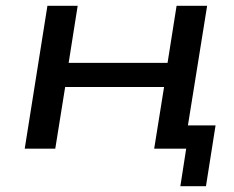

<svg xmlns="http://www.w3.org/2000/svg" viewBox="-20 -511 804 660"><path d="M600 129 620 0H510L544 -212H204L170 0H65L143 -491H247L216 -295H556L587 -491H692L626 -80H721L688 129Z"/></svg>

Font: Nunito Sans 10pt Expanded Medium
Style: Italic
Weight: 500
Width: 7
Italic angle: -9°
Designer: Vernon Adams
Foundry: Vernon Adams
Version: Version 3.101;gftools[0.9.27]